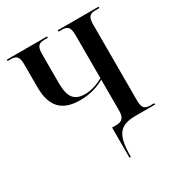

<svg xmlns="http://www.w3.org/2000/svg" viewBox="-210 -859 1138 1213"><g transform="rotate(-30 358.5 -252.0)"><path d="M380 210H390C390 47 429 0 547 0H688V-10H659C620 -10 602 -23 602 -80V-635C602 -691 621 -704 659 -704H688V-714H390V-704H414C453 -704 472 -691 472 -634V-317C432 -295 386 -278 339 -278C260 -278 229 -319 229 -423V-634C229 -691 248 -704 286 -704H312V-714H19V-704H42C80 -704 99 -691 99 -635V-467C99 -314 172 -260 294 -260C378 -260 432 -285 472 -306V-79C472 -23 447 -10 409 -10H380Z"/></g></svg>

Font: Noto Serif Display SemiCondensed SemiBold
Style: Regular
Weight: 600
Width: 4
Designer: Monotype Design Team
Foundry: Monotype Imaging Inc.
Version: Version 2.009